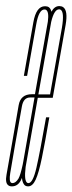

<svg xmlns="http://www.w3.org/2000/svg" viewBox="-46 -626 244 648"><path d="M-6 3Q-14 3 -18.5 -1Q-29 -9 -24 -36.5Q-17 -75.5 -6 -138.5Q10.5 -234 17 -271Q23.5 -308 61.5 -308H72Q101 -474 113 -539Q114 -546.5 115.5 -553Q120 -587 109 -593Q107 -594 104 -594Q85 -594 76.2 -543.5Q67.5 -493 45.5 -370H34.5Q57 -496 66.5 -550.5Q76 -605 106 -605Q114 -605 119 -601.5Q125.5 -596.5 127.5 -586.5Q138 -605.5 154 -605.5Q161.5 -605.5 167 -602Q184 -590.5 175.5 -542Q164 -478 133 -301.5Q132.5 -298.5 132 -296H81.5L40.5 -62.5Q34.5 -14 47 -8.5Q48.5 -8 50 -8Q65 -8 77 -60.2Q89 -112.5 109.5 -230H120.5Q106 -145 95.5 -93.8Q85 -42.5 74.5 -19.8Q64 3 49 3Q44 3 40 1Q30 -5 28 -25.5Q26 -21 24.5 -17.5Q14 3 -6 3ZM127 -553Q126.5 -551.5 126.5 -550.5Q117 -495.5 100.5 -403L83.5 -307.5H123Q152 -471.5 163 -532.5Q172 -586.5 158 -593.5Q156 -594.5 153.5 -594.5Q137 -594.5 127 -553ZM30.5 -70Q31.5 -75 32.5 -80.5Q47 -163 70.5 -297H55.5Q33.5 -297 28 -267.5Q22.5 -238 5 -138Q-6 -74.5 -11.5 -41.5Q-16 -13.5 -8 -9Q-6 -8 -4 -8Q7 -8 16.5 -23.5Q23 -35 30.5 -70Z"/></svg>

Font: Anybody UltraCondensed Thin
Style: Italic
Weight: 100
Width: 1
Italic angle: -10°
Designer: Tyler Finck
Foundry: Etcetera Type Company
Version: Version 1.010; ttfautohint (v1.8.3) -l 8 -r 50 -G 200 -x 14 